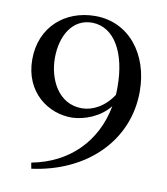

<svg xmlns="http://www.w3.org/2000/svg" viewBox="-82 -783 749 863"><g transform="rotate(10 292.5 -352.0)"><path d="M114 -16 119 11C367 -22 539 -190 539 -415C539 -586 437 -715 284 -715C147 -715 38 -623 38 -474C38 -324 151 -245 260 -247C314 -249 384 -273 429 -329C398 -163 283 -48 114 -16ZM137 -498C137 -599 185 -684 276 -683C379 -681 437 -570 437 -419C437 -406 437 -394 436 -382C397 -322 342 -296 295 -296C187 -296 137 -402 137 -498Z"/></g></svg>

Font: Ortica Linear
Style: Regular
Weight: 400
Designer: Benedetta Bovani
Foundry: Collletttivo
Version: Version 2.000;Glyphs 3.1.2 (3151)